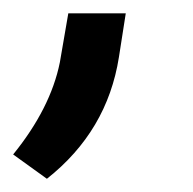

<svg xmlns="http://www.w3.org/2000/svg" viewBox="-75 -127 290 289"><path d="M-4.4 142.1C56.2 94.2 92.3 33.2 104 -41L114.3 -106.9H27.8L15.1 -33.2C5.9 12.7 -17.6 59.1 -55.2 105.5Z"/></svg>

Font: Roboto
Style: Italic
Weight: 400
Italic angle: -12°
Designer: Google
Version: Version 2.137; 2017